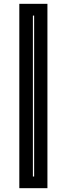

<svg xmlns="http://www.w3.org/2000/svg" viewBox="-20 -770 349 1004"><path d="M81 214V-750H228V214ZM152 153H158.5V-688.5H152Z"/></svg>

Font: Tourney Expanded ExtraBold
Style: Regular
Weight: 800
Width: 7
Designer: Tyler Finck
Foundry: Etcetera Type Co
Version: Version 1.010; ttfautohint (v1.8.3)